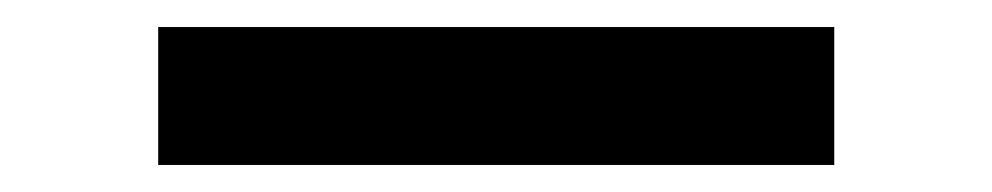

<svg xmlns="http://www.w3.org/2000/svg" viewBox="-20 45 734 142"><path d="M97 167V65H597V167Z"/></svg>

Font: Chivo Medium Black
Style: Regular
Weight: 900
Version: Version 2.002